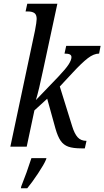

<svg xmlns="http://www.w3.org/2000/svg" viewBox="-20 -780 555 1021"><path d="M366 -393 298 -320 364 -108Q376 -69 393 -50Q410 -31 440 -31L431 9H413Q369 9 343.5 0Q318 -9 302.5 -31.5Q287 -54 275 -96L231 -255L163 -193L122 0H35L166 -617Q175 -664 175 -679Q175 -702 163 -710.5Q151 -719 129 -719H116L125 -760H285L210 -411Q187 -301 171 -248L290 -372Q330 -414 345 -437.5Q360 -461 360 -476Q360 -486 351.5 -490.5Q343 -495 323 -495L332 -536H515L507 -495Q479 -495 447 -470.5Q415 -446 366 -393ZM93 211Q122 139 147 61H227L225 68Q215 93 182.5 142Q150 191 125 221H91Z"/></svg>

Font: Noto Serif Cond
Style: Italic
Weight: 400
Width: 3
Italic angle: -12°
Designer: Monotype Design Team
Foundry: Monotype Imaging Inc.
Version: Version 1.001